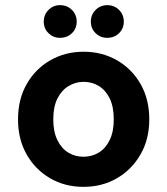

<svg xmlns="http://www.w3.org/2000/svg" viewBox="-20 -714 649 746"><path d="M304 12Q232 12 174.5 -21.5Q117 -55 83.5 -114Q50 -173 50 -250Q50 -328 83.5 -387Q117 -446 175 -479.5Q233 -513 305 -513Q377 -513 435 -479.5Q493 -446 526.5 -387Q560 -328 560 -250Q560 -173 526 -114Q492 -55 434.5 -21.5Q377 12 304 12ZM304 -105Q337 -105 363.5 -121Q390 -137 406 -169.5Q422 -202 422 -250Q422 -299 406.5 -331Q391 -363 364.5 -379.5Q338 -396 305 -396Q273 -396 246 -379.5Q219 -363 203 -331Q187 -299 187 -250Q187 -202 203 -169.5Q219 -137 245.5 -121Q272 -105 304 -105ZM213 -567Q187 -567 168.5 -585Q150 -603 150 -630Q150 -657 168.5 -675.5Q187 -694 213 -694Q241 -694 259.5 -675.5Q278 -657 278 -630Q278 -603 259.5 -585Q241 -567 213 -567ZM397 -567Q370 -567 351.5 -585Q333 -603 333 -630Q333 -657 351.5 -675.5Q370 -694 397 -694Q424 -694 442.5 -675.5Q461 -657 461 -630Q461 -603 442.5 -585Q424 -567 397 -567Z"/></svg>

Font: DM Sans 18pt
Style: Bold
Weight: 700
Designer: Colophon Foundry, Jonny Pinhorn
Foundry: Colophon Foundry
Version: Version 4.004;gftools[0.9.30]